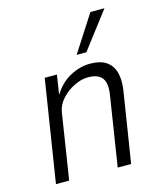

<svg xmlns="http://www.w3.org/2000/svg" viewBox="-111 -817 756 898"><g transform="rotate(-15 267.5 -368.0)"><path d="M48 0 126 -494H185L171 -403H173Q203 -452 250.5 -477.5Q298 -503 347 -503Q396 -503 424.5 -484Q453 -465 463.5 -429Q474 -393 466 -341L412 0H347L399 -332Q406 -371 400 -395.5Q394 -420 374.5 -432Q355 -444 322 -444Q289 -444 254.5 -427Q220 -410 194 -382Q168 -354 162 -320L112 0ZM298 -559 412 -736H480L345 -559Z"/></g></svg>

Font: Nunito Sans 7pt Condensed Light
Style: Italic
Weight: 300
Width: 3
Italic angle: -9°
Designer: Vernon Adams
Foundry: Vernon Adams
Version: Version 3.101;gftools[0.9.27]